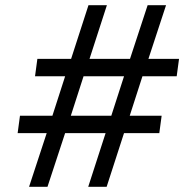

<svg xmlns="http://www.w3.org/2000/svg" viewBox="-20 -720 712 740"><path d="M160 -207H48L57 -274H182L231 -426H115L124 -493H254L321 -700H392L325 -493H481L549 -700H620L552 -493H670L661 -426H529L480 -274H603L594 -207H458L391 0H320L387 -207H231L163 0H92ZM409 -274 458 -426H302L253 -274Z"/></svg>

Font: Haskoy
Style: Italic
Weight: 400
Designer: Ertekin Erdin
Foundry: Ertekin Erdin
Version: Version 2.000; ttfautohint (v1.8.4.7-5d5b)